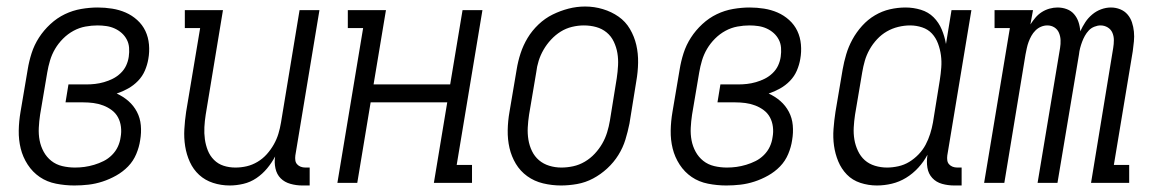

<svg xmlns="http://www.w3.org/2000/svg" viewBox="-20 -561 3540 589"><path d="M208 8Q180 8 152 2.5Q124 -3 102 -18Q80 -33 65 -56Q50 -79 43.5 -105.5Q37 -132 37.5 -160.5Q38 -189 43 -218L65 -348Q69 -373 77 -398Q85 -423 99.5 -445.5Q114 -468 134.5 -487Q155 -506 179 -517.5Q203 -529 229 -533.5Q255 -538 280 -538Q302 -538 324 -534.5Q346 -531 365.5 -522.5Q385 -514 401 -499.5Q417 -485 426 -466Q435 -447 437 -424.5Q439 -402 435 -380Q432 -362 424.5 -344.5Q417 -327 403.5 -313Q390 -299 373 -289.5Q356 -280 338 -274Q358 -265 374 -251Q390 -237 400 -218Q410 -199 412 -176.5Q414 -154 410 -131Q407 -110 398 -88.5Q389 -67 373 -50.5Q357 -34 336.5 -22.5Q316 -11 294.5 -4Q273 3 251.5 5.5Q230 8 208 8ZM210 -47Q225 -47 239.5 -49Q254 -51 269 -55.5Q284 -60 298 -67Q312 -74 323.5 -85.5Q335 -97 341.5 -111Q348 -125 350 -140Q353 -156 351 -172Q349 -188 342 -201Q335 -214 323 -223Q311 -232 296.5 -237.5Q282 -243 266.5 -245Q251 -247 235 -247H181L190 -302H244Q258 -302 271.5 -303.5Q285 -305 299 -309Q313 -313 326 -319.5Q339 -326 350 -336.5Q361 -347 367 -360Q373 -373 375 -387Q377 -401 376 -414.5Q375 -428 369 -439.5Q363 -451 353.5 -459.5Q344 -468 332 -473.5Q320 -479 306.5 -481Q293 -483 279 -483Q261 -483 242 -479.5Q223 -476 205.5 -466.5Q188 -457 173.5 -442.5Q159 -428 149 -411Q139 -394 133.5 -375.5Q128 -357 125 -339L103 -209Q100 -189 99 -169Q98 -149 101.5 -130.5Q105 -112 114 -95.5Q123 -79 137.5 -67.5Q152 -56 171 -51.5Q190 -47 210 -47Z M685 8Q658 8 633.5 0Q609 -8 591 -24.5Q573 -41 562.5 -64Q552 -87 548 -112.5Q544 -138 545.5 -164.5Q547 -191 551 -218L594 -475H547V-530H664L611 -209Q608 -190 607 -171Q606 -152 608.5 -134Q611 -116 617.5 -99.5Q624 -83 636.5 -70.5Q649 -58 666 -52.5Q683 -47 702 -47Q720 -47 737 -51Q754 -55 770 -64.5Q786 -74 798.5 -88Q811 -102 820 -118Q829 -134 834 -150.5Q839 -167 842 -185L899 -530H960L886 -84Q885 -76 886 -69Q887 -62 891.5 -57Q896 -52 902.5 -49.5Q909 -47 917 -47H930V8H907Q889 8 871 3Q853 -2 841 -14Q829 -26 825 -44.5Q821 -63 824 -81Q814 -62 799.5 -44.5Q785 -27 766.5 -14.5Q748 -2 726.5 3Q705 8 685 8Z M1015 0 1094 -475H1047V-530H1164L1126 -302H1361L1399 -530H1460L1381 -55H1428V0H1311L1352 -247H1117L1076 0Z M1701 8Q1673 8 1646 1.5Q1619 -5 1597.5 -20.5Q1576 -36 1562.5 -58.5Q1549 -81 1543 -107Q1537 -133 1537.5 -161.5Q1538 -190 1543 -218L1565 -348Q1569 -373 1577 -397.5Q1585 -422 1598.5 -444.5Q1612 -467 1632 -486Q1652 -505 1675.5 -516.5Q1699 -528 1724 -534.5Q1749 -541 1775 -541Q1803 -541 1829.5 -533Q1856 -525 1877.5 -510Q1899 -495 1912.5 -472Q1926 -449 1932 -423Q1938 -397 1937.5 -368.5Q1937 -340 1932 -312L1911 -182Q1906 -157 1898.5 -132.5Q1891 -108 1877 -85.5Q1863 -63 1843 -44.5Q1823 -26 1799.5 -13.5Q1776 -1 1750.5 3.5Q1725 8 1701 8ZM1702 -47Q1720 -47 1738.5 -51Q1757 -55 1774 -65Q1791 -75 1804.5 -89.5Q1818 -104 1827.5 -120.5Q1837 -137 1842.5 -155Q1848 -173 1851 -191L1872 -321Q1875 -341 1876 -360.5Q1877 -380 1874 -398Q1871 -416 1863 -433Q1855 -450 1841 -461.5Q1827 -473 1809 -478Q1791 -483 1771 -483Q1753 -483 1734.5 -478.5Q1716 -474 1700 -464Q1684 -454 1670.5 -439.5Q1657 -425 1647.5 -408.5Q1638 -392 1632.5 -374.5Q1627 -357 1625 -339L1603 -209Q1600 -189 1599 -170Q1598 -151 1601 -132.5Q1604 -114 1612 -97.5Q1620 -81 1633.5 -69.5Q1647 -58 1665 -52.5Q1683 -47 1702 -47Z M2208 8Q2180 8 2152 2.5Q2124 -3 2102 -18Q2080 -33 2065 -56Q2050 -79 2043.5 -105.5Q2037 -132 2037.5 -160.5Q2038 -189 2043 -218L2065 -348Q2069 -373 2077 -398Q2085 -423 2099.5 -445.5Q2114 -468 2134.5 -487Q2155 -506 2179 -517.5Q2203 -529 2229 -533.5Q2255 -538 2280 -538Q2302 -538 2324 -534.5Q2346 -531 2365.5 -522.5Q2385 -514 2401 -499.5Q2417 -485 2426 -466Q2435 -447 2437 -424.5Q2439 -402 2435 -380Q2432 -362 2424.5 -344.5Q2417 -327 2403.5 -313Q2390 -299 2373 -289.5Q2356 -280 2338 -274Q2358 -265 2374 -251Q2390 -237 2400 -218Q2410 -199 2412 -176.5Q2414 -154 2410 -131Q2407 -110 2398 -88.5Q2389 -67 2373 -50.5Q2357 -34 2336.5 -22.5Q2316 -11 2294.5 -4Q2273 3 2251.5 5.5Q2230 8 2208 8ZM2210 -47Q2225 -47 2239.5 -49Q2254 -51 2269 -55.5Q2284 -60 2298 -67Q2312 -74 2323.5 -85.5Q2335 -97 2341.5 -111Q2348 -125 2350 -140Q2353 -156 2351 -172Q2349 -188 2342 -201Q2335 -214 2323 -223Q2311 -232 2296.5 -237.5Q2282 -243 2266.5 -245Q2251 -247 2235 -247H2181L2190 -302H2244Q2258 -302 2271.5 -303.5Q2285 -305 2299 -309Q2313 -313 2326 -319.5Q2339 -326 2350 -336.5Q2361 -347 2367 -360Q2373 -373 2375 -387Q2377 -401 2376 -414.5Q2375 -428 2369 -439.5Q2363 -451 2353.5 -459.5Q2344 -468 2332 -473.5Q2320 -479 2306.5 -481Q2293 -483 2279 -483Q2261 -483 2242 -479.5Q2223 -476 2205.5 -466.5Q2188 -457 2173.5 -442.5Q2159 -428 2149 -411Q2139 -394 2133.5 -375.5Q2128 -357 2125 -339L2103 -209Q2100 -189 2099 -169Q2098 -149 2101.5 -130.5Q2105 -112 2114 -95.5Q2123 -79 2137.5 -67.5Q2152 -56 2171 -51.5Q2190 -47 2210 -47Z M2670 8Q2644 8 2619.5 0Q2595 -8 2578 -25.5Q2561 -43 2551.5 -66Q2542 -89 2538.5 -114Q2535 -139 2537 -165.5Q2539 -192 2543 -218L2565 -348Q2569 -371 2576 -394.5Q2583 -418 2595 -440Q2607 -462 2624.5 -481.5Q2642 -501 2664 -514Q2686 -527 2710 -532.5Q2734 -538 2758 -538Q2782 -538 2805 -531Q2828 -524 2844 -508Q2860 -492 2869 -470.5Q2878 -449 2882 -426L2899 -530H2960L2886 -84Q2885 -76 2886 -69Q2887 -62 2891.5 -57Q2896 -52 2902.5 -49.5Q2909 -47 2917 -47H2930V8H2907Q2888 8 2870 3Q2852 -2 2840 -15Q2828 -28 2825 -46.5Q2822 -65 2825 -84V-86Q2814 -65 2797 -46.5Q2780 -28 2759.5 -15.5Q2739 -3 2716 2.5Q2693 8 2670 8ZM2701 -47Q2718 -47 2736 -51Q2754 -55 2769.5 -64.5Q2785 -74 2798 -87.5Q2811 -101 2819.5 -117Q2828 -133 2833.5 -150.5Q2839 -168 2842 -185L2863 -315Q2866 -334 2867.5 -353.5Q2869 -373 2866.5 -391.5Q2864 -410 2857.5 -427.5Q2851 -445 2839 -458Q2827 -471 2809 -477Q2791 -483 2772 -483Q2754 -483 2735.5 -478.5Q2717 -474 2700.5 -464.5Q2684 -455 2670.5 -440.5Q2657 -426 2647.5 -409Q2638 -392 2633 -374.5Q2628 -357 2625 -339L2603 -209Q2600 -189 2599 -170Q2598 -151 2601 -133Q2604 -115 2612 -98Q2620 -81 2633 -69.5Q2646 -58 2664 -52.5Q2682 -47 2701 -47Z M2999 0 3078 -475H3031V-530H3149L3141 -486Q3148 -497 3156.5 -507Q3165 -517 3176 -524Q3187 -531 3199.5 -534.5Q3212 -538 3224 -538Q3239 -538 3252.5 -533Q3266 -528 3275 -517.5Q3284 -507 3288.5 -493.5Q3293 -480 3294 -465Q3301 -480 3309.5 -493Q3318 -506 3330.5 -516.5Q3343 -527 3358 -532.5Q3373 -538 3388 -538Q3403 -538 3416.5 -532.5Q3430 -527 3439 -516.5Q3448 -506 3452.5 -492.5Q3457 -479 3458.5 -464Q3460 -449 3458.5 -434Q3457 -419 3455 -404L3397 -55H3444V0H3327L3395 -414Q3397 -426 3397 -438Q3397 -450 3392.5 -460.5Q3388 -471 3378 -477Q3368 -483 3356 -483Q3347 -483 3337 -479Q3327 -475 3320 -467.5Q3313 -460 3308 -451Q3303 -442 3299.5 -432.5Q3296 -423 3293.5 -413.5Q3291 -404 3290 -394L3224 0H3163L3232 -414Q3234 -426 3233.5 -438Q3233 -450 3228.5 -460.5Q3224 -471 3214.5 -477Q3205 -483 3193 -483Q3183 -483 3173.5 -479Q3164 -475 3156.5 -467.5Q3149 -460 3144 -451Q3139 -442 3135.5 -432.5Q3132 -423 3130 -413.5Q3128 -404 3126 -394L3061 0Z"/></svg>

Font: Iosevka Slab Light
Style: Italic
Weight: 300
Italic angle: -9°
Monospace: yes
Designer: Belleve Invis
Foundry: Belleve Invis
Version: Version 11.1.1; ttfautohint (v1.8.3)